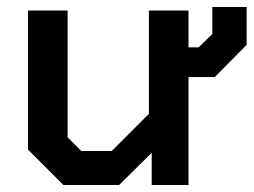

<svg xmlns="http://www.w3.org/2000/svg" viewBox="-20 -528 724 548"><path d="M684 -508V-400L593 -308H518V0H413V-92L320 0H161L60 -101V-498H173V-136L212 -97H299L405 -203V-498H518V-393H547L586 -431V-508Z"/></svg>

Font: Chakra Petch SemiBold
Style: Regular
Weight: 600
Designer: Katatrad Aksorn Co.,Ltd.
Foundry: Cadson Demak Co.,Ltd.
Version: Version 1.000; ttfautohint (v1.6)